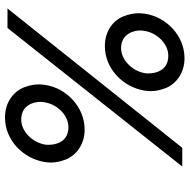

<svg xmlns="http://www.w3.org/2000/svg" viewBox="-15 -735 759 769"><g transform="rotate(-90 364.5 -350.5)"><path d="M100 -551C99 -543 98 -534 98 -526C98 -507 102 -488 110 -467C126 -426 169 -391 230 -391C321 -391 397 -465 409 -550C410 -558 411 -567 411 -575C411 -594 407 -613 399 -634C383 -675 340 -710 279 -710C186 -710 114 -636 100 -551ZM637 -700 82 0H157L715 -700ZM170 -550C178 -598 221 -645 270 -645C271 -645 272 -645 273 -645C329 -643 341 -594 341 -568C341 -562 340 -556 339 -550C331 -501 288 -456 240 -456C238 -456 237 -456 236 -456C180 -458 169 -507 169 -535C169 -540 169 -545 170 -550ZM386 -151C385 -143 384 -134 384 -126C384 -107 388 -88 396 -67C412 -26 455 9 516 9C607 9 682 -65 694 -150C695 -159 696 -167 696 -175C696 -194 692 -214 684 -234C669 -275 626 -310 565 -310C472 -310 400 -236 386 -151ZM456 -150C464 -198 507 -245 556 -245C557 -245 558 -245 559 -245C614 -243 627 -194 627 -168C627 -162 626 -156 625 -150C617 -101 574 -56 526 -56C524 -56 523 -56 522 -56C466 -58 455 -107 455 -135C455 -140 455 -145 456 -150Z"/></g></svg>

Font: Jost
Style: Italic
Weight: 400
Italic angle: -5°
Version: Version 3.710